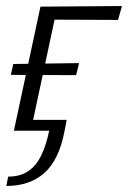

<svg xmlns="http://www.w3.org/2000/svg" viewBox="-20 -433 424 636"><path d="M26 0 114 -411H170L82 0ZM1 183 7 152Q47 152 73.5 134Q100 116 116.5 82Q133 48 143 0H55L63 -36H201L194 0Q176 96 127.5 139.5Q79 183 1 183ZM232 -184 16 -185 24 -221 242 -224ZM371 -367 134 -368 115 -411 384 -413Z"/></svg>

Font: Ysabeau Office Light
Style: Italic
Weight: 300
Italic angle: -12°
Designer: Christian Thalmann (Catharsis Fonts)
Version: Version 2.001;gftools[0.9.30]; featfreeze: tnum,lnum,ss02